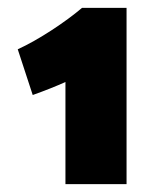

<svg xmlns="http://www.w3.org/2000/svg" viewBox="-20 -746 402 487"><path d="M63 -505 25 -621C78 -645 147 -691 188 -726H301V-279H146V-538C124 -528 94 -516 63 -505Z"/></svg>

Font: Repo Black
Style: Regular
Weight: 900
Designer: Stefan Peev
Foundry: Context Ltd
Version: Version 1.502